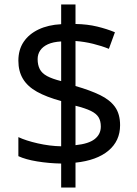

<svg xmlns="http://www.w3.org/2000/svg" viewBox="-20 -779 612 857"><path d="M253 -49Q198 -50 146 -58.5Q94 -67 62 -82V-167Q96 -151 149 -139Q202 -127 253 -126V-328Q187 -346 145 -369.5Q103 -393 82.5 -427Q62 -461 62 -508Q62 -557 85.5 -592Q109 -627 152 -647.5Q195 -668 253 -671V-759H317V-672Q370 -671 413.5 -660.5Q457 -650 493 -635L466 -561Q434 -574 395.5 -583.5Q357 -593 317 -596V-395Q383 -376 427 -354.5Q471 -333 493.5 -301.5Q516 -270 516 -220Q516 -150 464 -106.5Q412 -63 317 -53V58H253ZM317 -131Q376 -137 403 -158.5Q430 -180 430 -214Q430 -239 420 -255.5Q410 -272 385.5 -284Q361 -296 317 -307ZM253 -594Q217 -592 194 -581.5Q171 -571 159.5 -554Q148 -537 148 -515Q148 -489 157.5 -470.5Q167 -452 190 -439.5Q213 -427 253 -417Z"/></svg>

Font: hexlgurmukhi05
Style: Book
Weight: 400
Designer: Jelle Bosma - Monotype Design Team
Foundry: Monotype Imaging Inc.
Version: Version 2.003